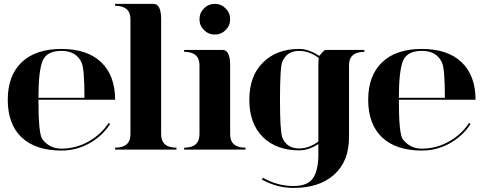

<svg xmlns="http://www.w3.org/2000/svg" viewBox="-20 -762 2462 978"><path d="M293 4.9Q161.1 4.9 89.8 -62.5Q19.5 -129.9 19.5 -253.9Q19.5 -377 90.8 -445.3Q162.1 -512.7 293 -512.7Q423.8 -512.7 495.1 -445.3Q566.4 -377 566.4 -253.9H175.8Q175.8 -81.1 195.3 -53.7Q231.4 -4.9 293 -4.9Q366.2 -4.9 430.7 -41Q495.1 -77.1 533.2 -135.7L541 -130.9Q502 -69.3 435.5 -32.2Q369.1 4.9 293 4.9ZM175.8 -263.7H410.2Q410.2 -412.1 395.5 -443.4Q368.2 -502.9 293 -502.9Q218.8 -502.9 197.3 -453.1Q175.8 -401.4 175.8 -263.7Z M800.8 -664.1V-78.1Q800.8 -9.8 878.9 -9.8V0H566.4V-9.8Q644.5 -9.8 644.5 -78.1V-664.1Q644.5 -732.4 566.4 -732.4V-742.2H761.7Q800.8 -742.2 800.8 -664.1Z M1019 -608.9Q996.1 -631.8 996.1 -664.1Q996.1 -696.3 1019 -719.2Q1042 -742.2 1074.2 -742.2Q1106.4 -742.2 1129.4 -719.2Q1152.3 -696.3 1152.3 -664.1Q1152.3 -631.8 1129.4 -608.9Q1106.4 -585.9 1074.2 -585.9Q1042 -585.9 1019 -608.9ZM918 -507.8H1113.3Q1152.3 -507.8 1152.3 -429.7V-78.1Q1152.3 -9.8 1230.5 -9.8V0H918V-9.8Q996.1 -9.8 996.1 -78.1V-429.7Q996.1 -498 918 -498Z M1601.6 -28.3Q1552.7 3.9 1503.9 3.9Q1387.7 3.9 1318.4 -64.5Q1250 -132.8 1250 -253.9Q1250 -375 1319.3 -443.4Q1388.7 -512.7 1503.9 -512.7Q1552.7 -512.7 1605.5 -477.5Q1607.4 -477.5 1619.1 -492.2Q1631.8 -507.8 1640.6 -507.8H1835.9V-498Q1757.8 -498 1757.8 -429.7V-63.5Q1757.8 59.6 1682.6 127Q1607.4 195.3 1474.6 195.3Q1391.6 195.3 1313.5 152.3L1319.3 143.6Q1393.6 185.5 1474.6 185.5Q1544.9 185.5 1572.3 148.4Q1599.6 112.3 1601.6 34.2ZM1406.2 -253.9Q1406.2 -92.8 1418 -61.5Q1440.4 -5.9 1503.9 -5.9Q1553.7 -5.9 1601.6 -41V-429.7Q1601.6 -449.2 1603.5 -466.8Q1554.7 -502.9 1503.9 -502.9Q1441.4 -502.9 1418 -447.3Q1406.2 -419.9 1406.2 -253.9Z M2128.9 4.9Q1997.1 4.9 1925.8 -62.5Q1855.5 -129.9 1855.5 -253.9Q1855.5 -377 1926.8 -445.3Q1998 -512.7 2128.9 -512.7Q2259.8 -512.7 2331.1 -445.3Q2402.3 -377 2402.3 -253.9H2011.7Q2011.7 -81.1 2031.2 -53.7Q2067.4 -4.9 2128.9 -4.9Q2202.1 -4.9 2266.6 -41Q2331.1 -77.1 2369.1 -135.7L2377 -130.9Q2337.9 -69.3 2271.5 -32.2Q2205.1 4.9 2128.9 4.9ZM2011.7 -263.7H2246.1Q2246.1 -412.1 2231.4 -443.4Q2204.1 -502.9 2128.9 -502.9Q2054.7 -502.9 2033.2 -453.1Q2011.7 -401.4 2011.7 -263.7Z"/></svg>

Font: spinweradBold
Style: Regular
Weight: 700
Width: 7
Version: Version 0.3 ; ttfautohint (v1.2) -l 8 -r 50 -G 200 -x 14 -D 